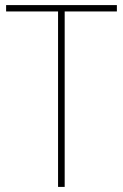

<svg xmlns="http://www.w3.org/2000/svg" viewBox="-20 -734 483 754"><path d="M234 0V-689H439V-714H4V-689H208V0Z"/></svg>

Font: Noto Sans Lao SemiCondensed Thin
Style: Regular
Weight: 100
Width: 4
Designer: Monotype Design Team
Foundry: Monotype Imaging Inc.
Version: Version 2.003